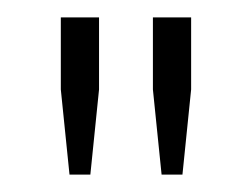

<svg xmlns="http://www.w3.org/2000/svg" viewBox="-20 -820 290 221"><path d="M60 -619 50 -717V-800H94V-717L84 -619ZM156 -717V-800H200V-717L190 -619H166Z"/></svg>

Font: Big Shoulders Text Thin
Style: Regular
Weight: 100
Designer: Patric King
Foundry: XO Type Co
Version: Version 1.000; ttfautohint (v1.8.2)